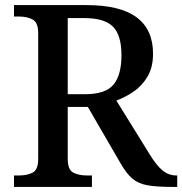

<svg xmlns="http://www.w3.org/2000/svg" viewBox="-20 -734 716 754"><path d="M35 0V-45H56Q86 -45 108 -56Q130 -67 130 -110V-603Q130 -646 108 -657.5Q86 -669 56 -669H35V-714H319Q452 -714 516.5 -666Q581 -618 581 -523Q581 -470 559.5 -433.5Q538 -397 505 -374.5Q472 -352 437 -339L569 -126Q594 -85 618 -65Q642 -45 672 -45H676V0H656Q594 0 558.5 -6.5Q523 -13 500 -32.5Q477 -52 455 -90L325 -314H246V-110Q246 -67 268 -56Q290 -45 320 -45H341V0ZM313 -364Q395 -364 426 -402Q457 -440 457 -517Q457 -596 423.5 -629.5Q390 -663 311 -663H246V-364Z"/></svg>

Font: Noto Serif NP Hmong Medium
Style: Regular
Weight: 500
Designer: Dalton Maag Ltd
Foundry: Dalton Maag Ltd
Version: Version 1.001; ttfautohint (v1.8.4.7-5d5b)